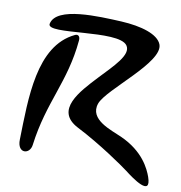

<svg xmlns="http://www.w3.org/2000/svg" viewBox="-82 -770 840 889"><g transform="rotate(10 338.0 -326.0)"><path d="M560 -13C597 16 697 89 665 -3C652 -39 618 -115 509 -164C461 -186 350 -217 378 -297C403 -368 640 -536 610 -616C593 -661 513 -685 418 -690C313 -695 110 -707 93 -622C82 -567 414 -651 460 -585C488 -545 419 -481 356 -414C285 -338 185 -233 305 -171C419 -113 535 -32 560 -13ZM50 -70C48 -3 107 -9 113 -55C140 -265 222 -369 240 -569C242 -589 231 -598 217 -591C51 -512 55 -265 50 -70Z"/></g></svg>

Font: Carybe
Style: Regular
Weight: 400
Designer: Genilson Lima Santos
Foundry: Genilson Lima Santos
Version: Version 1.010;PS 001.010;hotconv 1.0.70;makeotf.lib2.5.58329